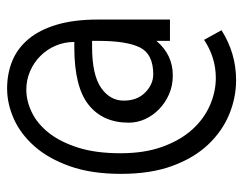

<svg xmlns="http://www.w3.org/2000/svg" viewBox="-92 -581 684 540"><g transform="rotate(-90 250.0 -311.0)"><path d="M435 -30Q370 11 295 11Q245 11 198 -8.5Q151 -28 113.5 -67.5Q76 -107 53.5 -168Q31 -229 31 -313Q31 -396 52.5 -456.5Q74 -517 108.5 -556Q143 -595 185.5 -614Q228 -633 271 -633Q313 -633 348.5 -618.5Q384 -604 410 -573Q436 -542 450.5 -493.5Q465 -445 465 -378V-175H405V-213Q366 -167 308 -167Q279 -167 255 -177.5Q231 -188 213 -205.5Q195 -223 185 -245Q175 -267 175 -291Q175 -364 225.5 -404Q276 -444 387 -444H402Q402 -472 391.5 -496.5Q381 -521 362.5 -539.5Q344 -558 319.5 -568.5Q295 -579 268 -579Q236 -579 204 -563.5Q172 -548 146.5 -516Q121 -484 105 -434Q89 -384 89 -314Q89 -246 107.5 -195.5Q126 -145 156 -112Q186 -79 224 -62.5Q262 -46 301 -46Q358 -46 408 -79ZM405 -394H388Q310 -394 273.5 -369Q237 -344 237 -305Q237 -267 260 -244.5Q283 -222 311 -222Q368 -222 386.5 -259.5Q405 -297 405 -375Z"/></g></svg>

Font: Inconsolata
Style: Regular
Weight: 400
Designer: Raph Levien, Kirill Tkachev
Foundry: Cyreal
Version: Version 1.013